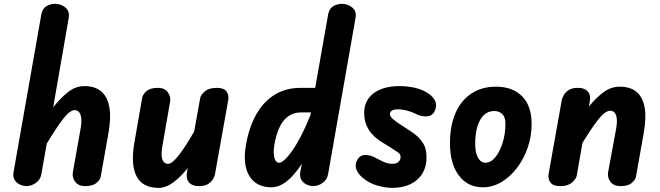

<svg xmlns="http://www.w3.org/2000/svg" viewBox="-20 -948 3363 978"><path d="M115.5 0Q99.5 0 82.2 -7.5Q65 -15 55 -30.8Q45 -46.5 49 -71L190.5 -874.5Q196 -904.5 216.5 -916.5Q237 -928.5 260.5 -928.5Q291 -928.5 313.2 -909.8Q335.5 -891 330 -856.5L251 -402Q288 -448 326.2 -478.8Q364.5 -509.5 410 -509.5Q464 -509.5 495.8 -482.2Q527.5 -455 537 -402Q546.5 -349 532.5 -270.5L493 -48Q490.5 -33 471.5 -16.5Q452.5 0 413.5 0Q379.5 0 363 -22.2Q346.5 -44.5 351 -70L390.5 -292.5Q396 -322.5 394 -343.8Q392 -365 383.5 -376Q375 -387 360.5 -387Q335 -387 299 -339.2Q263 -291.5 218 -216L191 -62.5Q186 -32 162.2 -16Q138.5 0 115.5 0Z M788 9Q706.5 9 675.5 -50.2Q644.5 -109.5 665 -225L704.5 -451Q707.5 -467.5 726.5 -484Q745.5 -500.5 784 -500.5Q818.5 -500.5 834.8 -478.2Q851 -456 846.5 -430.5L807 -203.5Q799 -160 806.8 -136.8Q814.5 -113.5 837 -113.5Q856 -113.5 889.5 -155.8Q923 -198 969 -278L999.5 -447.5Q1002 -464 1023 -482.2Q1044 -500.5 1084 -500.5Q1121 -500.5 1134 -482Q1147 -463.5 1142.5 -438L1075 -60Q1074 -52 1066.2 -37.5Q1058.5 -23 1041.2 -11.5Q1024 0 993.5 0Q959.5 0 943.2 -18.2Q927 -36.5 932 -68.5L936.5 -92Q898 -44 860.8 -17.5Q823.5 9 788 9Z M1363 6Q1284.5 6 1249.8 -52.2Q1215 -110.5 1233 -210.5Q1248.5 -299.5 1285 -364.5Q1321.5 -429.5 1378.2 -465Q1435 -500.5 1512 -500.5H1585.5L1651.5 -874.5Q1657 -904.5 1677.5 -916.5Q1698 -928.5 1721.5 -928.5Q1751 -928.5 1774.2 -909.8Q1797.5 -891 1791 -856.5L1651.5 -62.5Q1646.5 -32 1623 -16Q1599.5 0 1576 0Q1560 0 1543 -7.5Q1526 -15 1515.8 -30.8Q1505.5 -46.5 1509.5 -71L1517.5 -114Q1479 -54.5 1440.2 -24.2Q1401.5 6 1363 6ZM1377.5 -210.5Q1371 -169.5 1377.8 -144.2Q1384.5 -119 1401.5 -119Q1413 -119 1430.2 -134.5Q1447.5 -150 1469 -180.8Q1490.5 -211.5 1514 -256.8Q1537.5 -302 1561 -361L1563.5 -375.5H1515.5Q1475 -375.5 1447.2 -355Q1419.5 -334.5 1402.8 -297.5Q1386 -260.5 1377.5 -210.5Z M1978 9Q1949 9 1913.2 0.2Q1877.5 -8.5 1850.5 -25.5Q1809 -52 1797 -81Q1785 -110 1801 -135Q1815.5 -160.5 1845.2 -158.5Q1875 -156.5 1898.5 -141Q1907.5 -136 1931.2 -124.8Q1955 -113.5 1979 -113.5Q2001 -113.5 2010.8 -124.5Q2020.5 -135.5 2020.5 -146.5Q2020.5 -155 2018 -160.2Q2015.5 -165.5 2007 -172Q1993 -182 1972 -195.2Q1951 -208.5 1927.5 -222.5Q1882 -249.5 1858.5 -287.2Q1835 -325 1835 -372Q1835 -437 1883.5 -473.2Q1932 -509.5 2016.5 -509.5Q2045.5 -509.5 2078 -504Q2110.5 -498.5 2138 -485.5Q2178 -466.5 2193.8 -439Q2209.5 -411.5 2192.5 -379Q2179.5 -355.5 2151.2 -355Q2123 -354.5 2095.5 -369Q2078.5 -378 2054.2 -384.5Q2030 -391 2004.5 -391Q1986.5 -391 1976.2 -384.5Q1966 -378 1966 -368Q1966 -355.5 1980.2 -342.5Q1994.5 -329.5 2026.5 -309Q2048 -295 2071.5 -279.8Q2095 -264.5 2107 -252.5Q2126.5 -234 2139.5 -210.8Q2152.5 -187.5 2152.5 -143.5Q2152.5 -98 2131.2 -63.5Q2110 -29 2070.8 -10Q2031.5 9 1978 9Z M2440.5 6Q2362 6 2317 -54.5Q2272 -115 2272 -218Q2272 -308 2300.5 -372.8Q2329 -437.5 2381.8 -472Q2434.5 -506.5 2506.5 -506.5Q2591.5 -506.5 2639.8 -457.2Q2688 -408 2688 -317.5Q2688 -253.5 2667.8 -195.2Q2647.5 -137 2612.8 -91.8Q2578 -46.5 2533.5 -20.2Q2489 6 2440.5 6ZM2400.5 -214Q2400.5 -170 2414.8 -144.5Q2429 -119 2453 -119Q2480 -119 2503 -147Q2526 -175 2540.2 -220.5Q2554.5 -266 2554.5 -318.5Q2554.5 -351 2538.8 -366.8Q2523 -382.5 2496.5 -382.5Q2467.5 -382.5 2445.8 -362.8Q2424 -343 2412.2 -305.2Q2400.5 -267.5 2400.5 -214Z M2833.5 0Q2797.5 0 2783.8 -18.5Q2770 -37 2774.5 -62.5L2842 -440.5Q2844 -449 2851.5 -463.2Q2859 -477.5 2876.2 -489Q2893.5 -500.5 2923.5 -500.5Q2958 -500.5 2974 -482Q2990 -463.5 2984.5 -432L2980 -405.5Q3016 -450 3054.2 -478.2Q3092.5 -506.5 3136.5 -506.5Q3190.5 -506.5 3222.2 -480Q3254 -453.5 3263.5 -401.2Q3273 -349 3259 -270.5L3219.5 -48Q3217 -33 3198.2 -16.5Q3179.5 0 3141 0Q3106 0 3089.5 -22.2Q3073 -44.5 3077.5 -70L3118.5 -292.5Q3124 -322.5 3121.8 -342.8Q3119.5 -363 3111 -373.5Q3102.5 -384 3088.5 -384Q3062.5 -384 3027 -338.8Q2991.5 -293.5 2947 -220L2917.5 -52.5Q2915 -37 2894 -18.5Q2873 0 2833.5 0Z"/></svg>

Font: Edu VIC WA NT Hand
Style: Regular
Weight: 400
Designer: Tina and Corey Anderson, Eben Sorkin, Mirko Velimirovic
Foundry: Google for Education
Version: Version 1.000